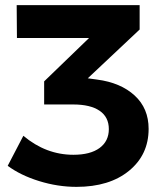

<svg xmlns="http://www.w3.org/2000/svg" viewBox="-20 -721 638 748"><path d="M358 -411Q450 -399 504.5 -349Q559 -299 559 -219Q559 -118 482.5 -55.5Q406 7 278 7Q205 7 132.5 -15.5Q60 -38 10 -75L71 -192Q159 -118 266 -118Q332 -118 368 -144.5Q404 -171 404 -218Q404 -265 368 -289.5Q332 -314 265 -314H152V-404L327 -573H46L45 -701H524V-606L322 -416Z"/></svg>

Font: Montserrat-Arabic SemiBold
Style: Regular
Weight: 600
Designer: Mohamed Gaber
Foundry: Kief Type Foundry
Version: Version 5.008;PS 005.008;hotconv 1.0.88;makeotf.lib2.5.64775